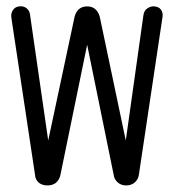

<svg xmlns="http://www.w3.org/2000/svg" viewBox="-20 -559 540 597"><path d="M15.6 -502 88.9 -15.6Q89.8 0 101.6 9.8Q112.3 17.6 127.9 17.6Q142.6 17.6 153.3 9.8Q165 0 168 -15.6L251 -419.9L333 -17.6Q335 -1 346.7 8.8Q357.4 17.6 372.1 17.6Q387.7 17.6 398.4 8.8Q410.2 -1 412.1 -17.6L485.4 -506.8Q487.3 -520.5 479.5 -530.3Q472.7 -538.1 460 -539.1Q448.2 -540 438.5 -533.2Q427.7 -526.4 425.8 -510.7L371.1 -122.1L290 -507.8Q280.3 -539.1 251 -539.1Q220.7 -539.1 211.9 -506.8L129.9 -122.1L73.2 -514.6Q71.3 -527.3 61.5 -534.2Q51.8 -541 40 -539.1Q28.3 -538.1 21.5 -529.3Q12.7 -518.6 15.6 -502Z"/></svg>

Font: GulimChe
Style: Regular
Weight: 400
Monospace: yes
Version: Version 2.21